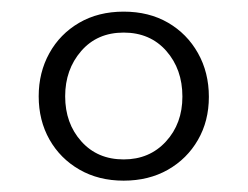

<svg xmlns="http://www.w3.org/2000/svg" viewBox="-20 -732 426 330"><path d="M192.5 -712Q236 -712 268.8 -693Q301.5 -674 320.2 -640.8Q339 -607.5 339 -565.5Q339 -524 320.2 -491.5Q301.5 -459 268.5 -440.2Q235.5 -421.5 192.5 -421.5Q149.5 -421.5 116.5 -440.5Q83.5 -459.5 65 -492.2Q46.5 -525 46.5 -566.5Q46.5 -607.5 64.8 -640.5Q83 -673.5 116 -692.8Q149 -712 192.5 -712ZM192.5 -676Q147 -676 119.5 -644.2Q92 -612.5 92 -566.5Q92 -520 119.8 -489Q147.5 -458 192.5 -458Q237 -458 265.2 -488.8Q293.5 -519.5 293.5 -566Q293.5 -613 265.8 -644.5Q238 -676 192.5 -676Z"/></svg>

Font: Fraunces 36pt
Style: Regular
Weight: 400
Version: Version 1.000;[b76b70a41]